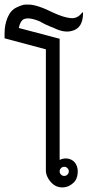

<svg xmlns="http://www.w3.org/2000/svg" viewBox="-190 -817 410 837"><path d="M104 -84Q98 -90 90 -90Q82 -90 76 -84Q70 -78 70 -70Q70 -62 76 -56Q82 -50 90 -50Q98 -50 104 -56Q110 -62 110 -70Q110 -78 104 -84ZM-170 -673Q-170 -709 -157 -740.5Q-144 -772 -118 -784.5Q-92 -797 -79 -797H-65Q-28 -797 46 -760Q88 -741 118 -738Q148 -735 168 -762Q169 -763 171 -763Q173 -763 172 -760Q172 -696 126 -683Q91 -672 45 -695Q8 -709 -15 -723Q-64 -744 -87 -733Q-102 -725 -108 -695L70 -648V-120Q91 -130 111 -124.5Q131 -119 141 -101.5Q151 -84 148.5 -60.5Q146 -37 134 -24Q111 0 81.5 0Q52 0 31 -24Q10 -48 10 -75V-602L-170 -650Z"/></svg>

Font: SOV_Station
Style: Bold
Weight: 700
Version: Version 1.00